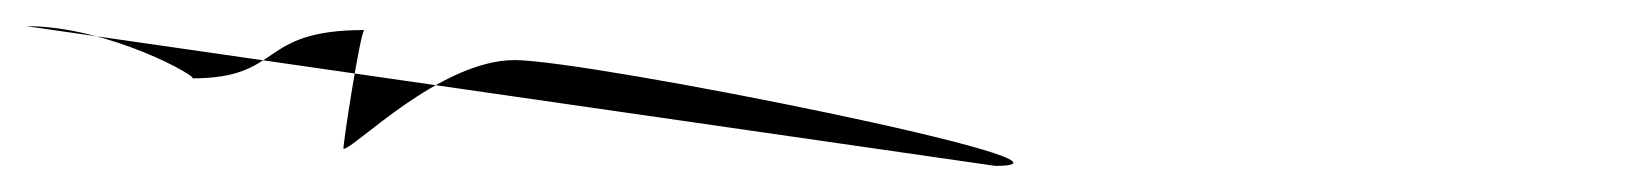

<svg xmlns="http://www.w3.org/2000/svg" viewBox="-762 -127 1258 147"><path d="M0 0C93 0 -311 -81 -368 -81C-425 -81 -491 -13 -499 -13C-500 -13 -486 -104 -483 -104C-566 -104 -544 -67 -615 -67C-608 -67 -678 -107 -742 -107Z"/></svg>

Font: Hussar Paneuropjskich
Style: UpCsObl
Weight: 400
Designer: Mew Too, Robert Jablonski
Foundry: Cannot Into Space Fonts
Version: Version 1